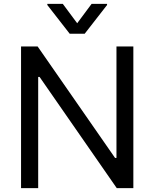

<svg xmlns="http://www.w3.org/2000/svg" viewBox="-20 -966 793 986"><path d="M302.6 -946 376.4 -846.6 450.3 -946H529.8V-940.3L414.8 -792.6H338.1L223 -940.3V-946ZM664.8 -727.3V0H579.5L183.2 -571H176.1V0H88.1V-727.3H173.3L571 -154.8H578.1V-727.3Z"/></svg>

Font: TID UI
Style: Regular
Weight: 400
Designer: The TID Project Authors
Foundry: Bakken & Bæck
Version: Version 1.001;hotconv 1.0.109;makeotfexe 2.5.65596